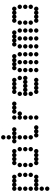

<svg xmlns="http://www.w3.org/2000/svg" viewBox="1268 -1988 920 3496"><g transform="rotate(-90 1728.0 -240.0)"><path d="M12 188Q0 176 0 160Q0 144 12 132Q24 120 40 120Q56 120 68 132Q80 144 80 160Q80 176 68 188Q56 200 40 200Q24 200 12 188ZM12 88Q0 76 0 60Q0 44 12 32Q24 20 40 20Q56 20 68 32Q80 44 80 60Q80 76 68 88Q56 100 40 100Q24 100 12 88ZM40 -80Q65 -80 76 -57Q87 -80 112 -80Q137 -80 148 -57Q159 -80 184 -80Q209 -80 220 -57Q231 -80 256 -80Q272 -80 284 -68Q296 -56 296 -40Q296 -24 284 -12Q272 0 256 0Q231 0 220 -23Q209 0 184 0Q159 0 148 -23Q137 0 112 0Q87 0 76 -23Q65 0 40 0Q24 0 12 -12Q0 -24 0 -40Q0 -56 12 -68Q24 -80 40 -80ZM264 -112Q252 -124 252 -140Q252 -156 264 -168Q276 -180 292 -180Q308 -180 320 -168Q332 -156 332 -140Q332 -124 320 -112Q308 -100 292 -100Q276 -100 264 -112ZM12 -112Q0 -124 0 -140Q0 -156 12 -168Q24 -180 40 -180Q56 -180 68 -168Q80 -156 80 -140Q80 -124 68 -112Q56 -100 40 -100Q24 -100 12 -112ZM264 -212Q252 -224 252 -240Q252 -256 264 -268Q276 -280 292 -280Q308 -280 320 -268Q332 -256 332 -240Q332 -224 320 -212Q308 -200 292 -200Q276 -200 264 -212ZM12 -212Q0 -224 0 -240Q0 -256 12 -268Q24 -280 40 -280Q56 -280 68 -268Q80 -256 80 -240Q80 -224 68 -212Q56 -200 40 -200Q24 -200 12 -212ZM264 -312Q252 -324 252 -340Q252 -356 264 -368Q276 -380 292 -380Q308 -380 320 -368Q332 -356 332 -340Q332 -324 320 -312Q308 -300 292 -300Q276 -300 264 -312ZM12 -312Q0 -324 0 -340Q0 -356 12 -368Q24 -380 40 -380Q56 -380 68 -368Q80 -356 80 -340Q80 -324 68 -312Q56 -300 40 -300Q24 -300 12 -312ZM40 -480Q65 -480 76 -457Q87 -480 112 -480Q137 -480 148 -457Q159 -480 184 -480Q209 -480 220 -457Q231 -480 256 -480Q272 -480 284 -468Q296 -456 296 -440Q296 -424 284 -412Q272 -400 256 -400Q231 -400 220 -423Q209 -400 184 -400Q159 -400 148 -423Q137 -400 112 -400Q87 -400 76 -423Q65 -400 40 -400Q24 -400 12 -412Q0 -424 0 -440Q0 -456 12 -468Q24 -480 40 -480Z M508 -80Q533 -80 544 -57Q555 -80 580 -80Q605 -80 616 -57Q627 -80 652 -80Q677 -80 688 -57Q699 -80 724 -80Q740 -80 752 -68Q764 -56 764 -40Q764 -24 752 -12Q740 0 724 0Q699 0 688 -23Q677 0 652 0Q627 0 616 -23Q605 0 580 0Q555 0 544 -23Q533 0 508 0Q492 0 480 -12Q468 -24 468 -40Q468 -56 480 -68Q492 -80 508 -80ZM732 -112Q720 -124 720 -140Q720 -156 732 -168Q744 -180 760 -180Q776 -180 788 -168Q800 -156 800 -140Q800 -124 788 -112Q776 -100 760 -100Q744 -100 732 -112ZM444 -112Q432 -124 432 -140Q432 -156 444 -168Q456 -180 472 -180Q488 -180 500 -168Q512 -156 512 -140Q512 -124 500 -112Q488 -100 472 -100Q456 -100 444 -112ZM732 -212Q720 -224 720 -240Q720 -256 732 -268Q744 -280 760 -280Q776 -280 788 -268Q800 -256 800 -240Q800 -224 788 -212Q776 -200 760 -200Q744 -200 732 -212ZM444 -212Q432 -224 432 -240Q432 -256 444 -268Q456 -280 472 -280Q488 -280 500 -268Q512 -256 512 -240Q512 -224 500 -212Q488 -200 472 -200Q456 -200 444 -212ZM732 -312Q720 -324 720 -340Q720 -356 732 -368Q744 -380 760 -380Q776 -380 788 -368Q800 -356 800 -340Q800 -324 788 -312Q776 -300 760 -300Q744 -300 732 -312ZM444 -312Q432 -324 432 -340Q432 -356 444 -368Q456 -380 472 -380Q488 -380 500 -368Q512 -356 512 -340Q512 -324 500 -312Q488 -300 472 -300Q456 -300 444 -312ZM508 -480Q533 -480 544 -457Q555 -480 580 -480Q605 -480 616 -457Q627 -480 652 -480Q677 -480 688 -457Q699 -480 724 -480Q740 -480 752 -468Q764 -456 764 -440Q764 -424 752 -412Q740 -400 724 -400Q699 -400 688 -423Q677 -400 652 -400Q627 -400 616 -423Q605 -400 580 -400Q555 -400 544 -423Q533 -400 508 -400Q492 -400 480 -412Q468 -424 468 -440Q468 -456 480 -468Q492 -480 508 -480Z M1012 -80Q1037 -80 1048 -57Q1059 -80 1084 -80Q1109 -80 1120 -57Q1131 -80 1156 -80Q1172 -80 1184 -68Q1196 -56 1196 -40Q1196 -24 1184 -12Q1172 0 1156 0Q1131 0 1120 -23Q1109 0 1084 0Q1059 0 1048 -23Q1037 0 1012 0Q996 0 984 -12Q972 -24 972 -40Q972 -56 984 -68Q996 -80 1012 -80ZM948 -112Q936 -124 936 -140Q936 -156 948 -168Q960 -180 976 -180Q992 -180 1004 -168Q1016 -156 1016 -140Q1016 -124 1004 -112Q992 -100 976 -100Q960 -100 948 -112ZM948 -212Q936 -224 936 -240Q936 -256 948 -268Q960 -280 976 -280Q992 -280 1004 -268Q1016 -256 1016 -240Q1016 -224 1004 -212Q992 -200 976 -200Q960 -200 948 -212ZM948 -312Q936 -324 936 -340Q936 -356 948 -368Q960 -380 976 -380Q992 -380 1004 -368Q1016 -356 1016 -340Q1016 -324 1004 -312Q992 -300 976 -300Q960 -300 948 -312ZM904 -480Q929 -480 940 -457Q951 -480 976 -480Q1001 -480 1012 -457Q1023 -480 1048 -480Q1073 -480 1084 -457Q1095 -480 1120 -480Q1136 -480 1148 -468Q1160 -456 1160 -440Q1160 -424 1148 -412Q1136 -400 1120 -400Q1095 -400 1084 -423Q1073 -400 1048 -400Q1023 -400 1012 -423Q1001 -400 976 -400Q951 -400 940 -423Q929 -400 904 -400Q888 -400 876 -412Q864 -424 864 -440Q864 -456 876 -468Q888 -480 904 -480ZM948 -512Q936 -524 936 -540Q936 -556 948 -568Q960 -580 976 -580Q992 -580 1004 -568Q1016 -556 1016 -540Q1016 -524 1004 -512Q992 -500 976 -500Q960 -500 948 -512ZM948 -612Q936 -624 936 -640Q936 -656 948 -668Q960 -680 976 -680Q992 -680 1004 -668Q1016 -656 1016 -640Q1016 -624 1004 -612Q992 -600 976 -600Q960 -600 948 -612Z M1308 -12Q1296 -24 1296 -40Q1296 -56 1308 -68Q1320 -80 1336 -80Q1352 -80 1364 -68Q1376 -56 1376 -40Q1376 -24 1364 -12Q1352 0 1336 0Q1320 0 1308 -12ZM1308 -112Q1296 -124 1296 -140Q1296 -156 1308 -168Q1320 -180 1336 -180Q1352 -180 1364 -168Q1376 -156 1376 -140Q1376 -124 1364 -112Q1352 -100 1336 -100Q1320 -100 1308 -112ZM1308 -212Q1296 -224 1296 -240Q1296 -256 1308 -268Q1320 -280 1336 -280Q1352 -280 1364 -268Q1376 -256 1376 -240Q1376 -224 1364 -212Q1352 -200 1336 -200Q1320 -200 1308 -212ZM1336 -380Q1361 -380 1372 -357Q1383 -380 1408 -380Q1424 -380 1436 -368Q1448 -356 1448 -340Q1448 -324 1436 -312Q1424 -300 1408 -300Q1383 -300 1372 -323Q1361 -300 1336 -300Q1320 -300 1308 -312Q1296 -324 1296 -340Q1296 -356 1308 -368Q1320 -380 1336 -380ZM1444 -480Q1469 -480 1480 -457Q1491 -480 1516 -480Q1541 -480 1552 -457Q1563 -480 1588 -480Q1604 -480 1616 -468Q1628 -456 1628 -440Q1628 -424 1616 -412Q1604 -400 1588 -400Q1563 -400 1552 -423Q1541 -400 1516 -400Q1491 -400 1480 -423Q1469 -400 1444 -400Q1428 -400 1416 -412Q1404 -424 1404 -440Q1404 -456 1416 -468Q1428 -480 1444 -480ZM1308 -412Q1296 -424 1296 -440Q1296 -456 1308 -468Q1320 -480 1336 -480Q1352 -480 1364 -468Q1376 -456 1376 -440Q1376 -424 1364 -412Q1352 -400 1336 -400Q1320 -400 1308 -412Z M1804 -80Q1829 -80 1840 -57Q1851 -80 1876 -80Q1901 -80 1912 -57Q1923 -80 1948 -80Q1973 -80 1984 -57Q1995 -80 2020 -80Q2036 -80 2048 -68Q2060 -56 2060 -40Q2060 -24 2048 -12Q2036 0 2020 0Q1995 0 1984 -23Q1973 0 1948 0Q1923 0 1912 -23Q1901 0 1876 0Q1851 0 1840 -23Q1829 0 1804 0Q1788 0 1776 -12Q1764 -24 1764 -40Q1764 -56 1776 -68Q1788 -80 1804 -80ZM1740 -112Q1728 -124 1728 -140Q1728 -156 1740 -168Q1752 -180 1768 -180Q1784 -180 1796 -168Q1808 -156 1808 -140Q1808 -124 1796 -112Q1784 -100 1768 -100Q1752 -100 1740 -112ZM1768 -280Q1793 -280 1804 -257Q1815 -280 1840 -280Q1865 -280 1876 -257Q1887 -280 1912 -280Q1937 -280 1948 -257Q1959 -280 1984 -280Q2009 -280 2020 -257Q2031 -280 2056 -280Q2072 -280 2084 -268Q2096 -256 2096 -240Q2096 -224 2084 -212Q2072 -200 2056 -200Q2031 -200 2020 -223Q2009 -200 1984 -200Q1959 -200 1948 -223Q1937 -200 1912 -200Q1887 -200 1876 -223Q1865 -200 1840 -200Q1815 -200 1804 -223Q1793 -200 1768 -200Q1752 -200 1740 -212Q1728 -224 1728 -240Q1728 -256 1740 -268Q1752 -280 1768 -280ZM2028 -312Q2016 -324 2016 -340Q2016 -356 2028 -368Q2040 -380 2056 -380Q2072 -380 2084 -368Q2096 -356 2096 -340Q2096 -324 2084 -312Q2072 -300 2056 -300Q2040 -300 2028 -312ZM1740 -312Q1728 -324 1728 -340Q1728 -356 1740 -368Q1752 -380 1768 -380Q1784 -380 1796 -368Q1808 -356 1808 -340Q1808 -324 1796 -312Q1784 -300 1768 -300Q1752 -300 1740 -312ZM1804 -480Q1829 -480 1840 -457Q1851 -480 1876 -480Q1901 -480 1912 -457Q1923 -480 1948 -480Q1973 -480 1984 -457Q1995 -480 2020 -480Q2036 -480 2048 -468Q2060 -456 2060 -440Q2060 -424 2048 -412Q2036 -400 2020 -400Q1995 -400 1984 -423Q1973 -400 1948 -400Q1923 -400 1912 -423Q1901 -400 1876 -400Q1851 -400 1840 -423Q1829 -400 1804 -400Q1788 -400 1776 -412Q1764 -424 1764 -440Q1764 -456 1776 -468Q1788 -480 1804 -480Z M2460 -12Q2448 -24 2448 -40Q2448 -56 2460 -68Q2472 -80 2488 -80Q2504 -80 2516 -68Q2528 -56 2528 -40Q2528 -24 2516 -12Q2504 0 2488 0Q2472 0 2460 -12ZM2316 -12Q2304 -24 2304 -40Q2304 -56 2316 -68Q2328 -80 2344 -80Q2360 -80 2372 -68Q2384 -56 2384 -40Q2384 -24 2372 -12Q2360 0 2344 0Q2328 0 2316 -12ZM2172 -12Q2160 -24 2160 -40Q2160 -56 2172 -68Q2184 -80 2200 -80Q2216 -80 2228 -68Q2240 -56 2240 -40Q2240 -24 2228 -12Q2216 0 2200 0Q2184 0 2172 -12ZM2460 -112Q2448 -124 2448 -140Q2448 -156 2460 -168Q2472 -180 2488 -180Q2504 -180 2516 -168Q2528 -156 2528 -140Q2528 -124 2516 -112Q2504 -100 2488 -100Q2472 -100 2460 -112ZM2316 -112Q2304 -124 2304 -140Q2304 -156 2316 -168Q2328 -180 2344 -180Q2360 -180 2372 -168Q2384 -156 2384 -140Q2384 -124 2372 -112Q2360 -100 2344 -100Q2328 -100 2316 -112ZM2172 -112Q2160 -124 2160 -140Q2160 -156 2172 -168Q2184 -180 2200 -180Q2216 -180 2228 -168Q2240 -156 2240 -140Q2240 -124 2228 -112Q2216 -100 2200 -100Q2184 -100 2172 -112ZM2460 -212Q2448 -224 2448 -240Q2448 -256 2460 -268Q2472 -280 2488 -280Q2504 -280 2516 -268Q2528 -256 2528 -240Q2528 -224 2516 -212Q2504 -200 2488 -200Q2472 -200 2460 -212ZM2316 -212Q2304 -224 2304 -240Q2304 -256 2316 -268Q2328 -280 2344 -280Q2360 -280 2372 -268Q2384 -256 2384 -240Q2384 -224 2372 -212Q2360 -200 2344 -200Q2328 -200 2316 -212ZM2172 -212Q2160 -224 2160 -240Q2160 -256 2172 -268Q2184 -280 2200 -280Q2216 -280 2228 -268Q2240 -256 2240 -240Q2240 -224 2228 -212Q2216 -200 2200 -200Q2184 -200 2172 -212ZM2460 -312Q2448 -324 2448 -340Q2448 -356 2460 -368Q2472 -380 2488 -380Q2504 -380 2516 -368Q2528 -356 2528 -340Q2528 -324 2516 -312Q2504 -300 2488 -300Q2472 -300 2460 -312ZM2316 -312Q2304 -324 2304 -340Q2304 -356 2316 -368Q2328 -380 2344 -380Q2360 -380 2372 -368Q2384 -356 2384 -340Q2384 -324 2372 -312Q2360 -300 2344 -300Q2328 -300 2316 -312ZM2172 -312Q2160 -324 2160 -340Q2160 -356 2172 -368Q2184 -380 2200 -380Q2216 -380 2228 -368Q2240 -356 2240 -340Q2240 -324 2228 -312Q2216 -300 2200 -300Q2184 -300 2172 -312ZM2236 -480Q2261 -480 2272 -457Q2283 -480 2308 -480Q2333 -480 2344 -457Q2355 -480 2380 -480Q2405 -480 2416 -457Q2427 -480 2452 -480Q2468 -480 2480 -468Q2492 -456 2492 -440Q2492 -424 2480 -412Q2468 -400 2452 -400Q2427 -400 2416 -423Q2405 -400 2380 -400Q2355 -400 2344 -423Q2333 -400 2308 -400Q2283 -400 2272 -423Q2261 -400 2236 -400Q2220 -400 2208 -412Q2196 -424 2196 -440Q2196 -456 2208 -468Q2220 -480 2236 -480Z M2892 -12Q2880 -24 2880 -40Q2880 -56 2892 -68Q2904 -80 2920 -80Q2936 -80 2948 -68Q2960 -56 2960 -40Q2960 -24 2948 -12Q2936 0 2920 0Q2904 0 2892 -12ZM2748 -12Q2736 -24 2736 -40Q2736 -56 2748 -68Q2760 -80 2776 -80Q2792 -80 2804 -68Q2816 -56 2816 -40Q2816 -24 2804 -12Q2792 0 2776 0Q2760 0 2748 -12ZM2604 -12Q2592 -24 2592 -40Q2592 -56 2604 -68Q2616 -80 2632 -80Q2648 -80 2660 -68Q2672 -56 2672 -40Q2672 -24 2660 -12Q2648 0 2632 0Q2616 0 2604 -12ZM2892 -112Q2880 -124 2880 -140Q2880 -156 2892 -168Q2904 -180 2920 -180Q2936 -180 2948 -168Q2960 -156 2960 -140Q2960 -124 2948 -112Q2936 -100 2920 -100Q2904 -100 2892 -112ZM2748 -112Q2736 -124 2736 -140Q2736 -156 2748 -168Q2760 -180 2776 -180Q2792 -180 2804 -168Q2816 -156 2816 -140Q2816 -124 2804 -112Q2792 -100 2776 -100Q2760 -100 2748 -112ZM2604 -112Q2592 -124 2592 -140Q2592 -156 2604 -168Q2616 -180 2632 -180Q2648 -180 2660 -168Q2672 -156 2672 -140Q2672 -124 2660 -112Q2648 -100 2632 -100Q2616 -100 2604 -112ZM2892 -212Q2880 -224 2880 -240Q2880 -256 2892 -268Q2904 -280 2920 -280Q2936 -280 2948 -268Q2960 -256 2960 -240Q2960 -224 2948 -212Q2936 -200 2920 -200Q2904 -200 2892 -212ZM2748 -212Q2736 -224 2736 -240Q2736 -256 2748 -268Q2760 -280 2776 -280Q2792 -280 2804 -268Q2816 -256 2816 -240Q2816 -224 2804 -212Q2792 -200 2776 -200Q2760 -200 2748 -212ZM2604 -212Q2592 -224 2592 -240Q2592 -256 2604 -268Q2616 -280 2632 -280Q2648 -280 2660 -268Q2672 -256 2672 -240Q2672 -224 2660 -212Q2648 -200 2632 -200Q2616 -200 2604 -212ZM2892 -312Q2880 -324 2880 -340Q2880 -356 2892 -368Q2904 -380 2920 -380Q2936 -380 2948 -368Q2960 -356 2960 -340Q2960 -324 2948 -312Q2936 -300 2920 -300Q2904 -300 2892 -312ZM2748 -312Q2736 -324 2736 -340Q2736 -356 2748 -368Q2760 -380 2776 -380Q2792 -380 2804 -368Q2816 -356 2816 -340Q2816 -324 2804 -312Q2792 -300 2776 -300Q2760 -300 2748 -312ZM2604 -312Q2592 -324 2592 -340Q2592 -356 2604 -368Q2616 -380 2632 -380Q2648 -380 2660 -368Q2672 -356 2672 -340Q2672 -324 2660 -312Q2648 -300 2632 -300Q2616 -300 2604 -312ZM2668 -480Q2693 -480 2704 -457Q2715 -480 2740 -480Q2765 -480 2776 -457Q2787 -480 2812 -480Q2837 -480 2848 -457Q2859 -480 2884 -480Q2900 -480 2912 -468Q2924 -456 2924 -440Q2924 -424 2912 -412Q2900 -400 2884 -400Q2859 -400 2848 -423Q2837 -400 2812 -400Q2787 -400 2776 -423Q2765 -400 2740 -400Q2715 -400 2704 -423Q2693 -400 2668 -400Q2652 -400 2640 -412Q2628 -424 2628 -440Q2628 -456 2640 -468Q2652 -480 2668 -480Z M3100 -80Q3125 -80 3136 -57Q3147 -80 3172 -80Q3197 -80 3208 -57Q3219 -80 3244 -80Q3269 -80 3280 -57Q3291 -80 3316 -80Q3332 -80 3344 -68Q3356 -56 3356 -40Q3356 -24 3344 -12Q3332 0 3316 0Q3291 0 3280 -23Q3269 0 3244 0Q3219 0 3208 -23Q3197 0 3172 0Q3147 0 3136 -23Q3125 0 3100 0Q3084 0 3072 -12Q3060 -24 3060 -40Q3060 -56 3072 -68Q3084 -80 3100 -80ZM3324 -112Q3312 -124 3312 -140Q3312 -156 3324 -168Q3336 -180 3352 -180Q3368 -180 3380 -168Q3392 -156 3392 -140Q3392 -124 3380 -112Q3368 -100 3352 -100Q3336 -100 3324 -112ZM3036 -112Q3024 -124 3024 -140Q3024 -156 3036 -168Q3048 -180 3064 -180Q3080 -180 3092 -168Q3104 -156 3104 -140Q3104 -124 3092 -112Q3080 -100 3064 -100Q3048 -100 3036 -112ZM3324 -212Q3312 -224 3312 -240Q3312 -256 3324 -268Q3336 -280 3352 -280Q3368 -280 3380 -268Q3392 -256 3392 -240Q3392 -224 3380 -212Q3368 -200 3352 -200Q3336 -200 3324 -212ZM3036 -212Q3024 -224 3024 -240Q3024 -256 3036 -268Q3048 -280 3064 -280Q3080 -280 3092 -268Q3104 -256 3104 -240Q3104 -224 3092 -212Q3080 -200 3064 -200Q3048 -200 3036 -212ZM3324 -312Q3312 -324 3312 -340Q3312 -356 3324 -368Q3336 -380 3352 -380Q3368 -380 3380 -368Q3392 -356 3392 -340Q3392 -324 3380 -312Q3368 -300 3352 -300Q3336 -300 3324 -312ZM3036 -312Q3024 -324 3024 -340Q3024 -356 3036 -368Q3048 -380 3064 -380Q3080 -380 3092 -368Q3104 -356 3104 -340Q3104 -324 3092 -312Q3080 -300 3064 -300Q3048 -300 3036 -312ZM3100 -480Q3125 -480 3136 -457Q3147 -480 3172 -480Q3197 -480 3208 -457Q3219 -480 3244 -480Q3269 -480 3280 -457Q3291 -480 3316 -480Q3332 -480 3344 -468Q3356 -456 3356 -440Q3356 -424 3344 -412Q3332 -400 3316 -400Q3291 -400 3280 -423Q3269 -400 3244 -400Q3219 -400 3208 -423Q3197 -400 3172 -400Q3147 -400 3136 -423Q3125 -400 3100 -400Q3084 -400 3072 -412Q3060 -424 3060 -440Q3060 -456 3072 -468Q3084 -480 3100 -480Z"/></g></svg>

Font: Dotrice Condensed
Style: Regular
Weight: 400
Width: 2
Monospace: yes
Designer: Paul Flo Williams
Foundry: His Deeds Are Dust
Version: Version 1.001